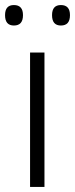

<svg xmlns="http://www.w3.org/2000/svg" viewBox="-31 -740 297 760"><path d="M145 0H88V-532H145ZM-11 -680Q-11 -720 24 -720Q60 -720 60 -680Q60 -639 24 -639Q-11 -639 -11 -680ZM175 -680Q175 -720 210 -720Q246 -720 246 -680Q246 -639 210 -639Q175 -639 175 -680Z"/></svg>

Font: Noto Sans Arabic UI Lt
Style: Regular
Weight: 300
Designer: Monotype Design Team, Nadine Chahine and Nizar Qandah
Foundry: Monotype Imaging Inc.
Version: Version 2.010; ttfautohint (v1.8.4.7-5d5b)